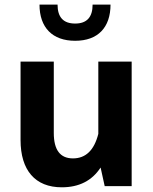

<svg xmlns="http://www.w3.org/2000/svg" viewBox="-20 -796 654 821"><path d="M67.9 -197.3C67.9 -67.9 130.4 4.9 244.1 4.9C318.4 4.9 373.5 -23.4 410.2 -79.6L427.7 0H543V-532.7H400.4V-223.6C382.8 -153.8 346.7 -118.7 292 -118.7C237.3 -118.7 210 -154.8 210 -227.5V-532.7H67.9ZM376 -776.4C376 -722.2 351.1 -695.3 301.3 -695.3C251 -695.3 226.1 -722.2 226.1 -776.4H148.9C148.9 -678.2 204.1 -621.6 301.3 -621.6C398.4 -621.6 452.6 -678.2 452.6 -776.4Z"/></svg>

Font: Estedad Bold
Style: Regular
Weight: 700
Designer: Amin Abedi
Version: Version 7.3